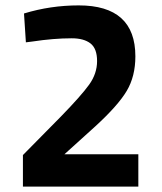

<svg xmlns="http://www.w3.org/2000/svg" viewBox="-20 -692 600 712"><path d="M493 0H65V-117L206 -260Q281 -337 310.5 -378Q340 -419 340 -465.5Q340 -512 315.5 -531Q291 -550 246 -550Q179 -550 100 -538L76 -535L69 -642Q167 -672 272 -672Q482 -672 482 -483Q482 -409 450 -355Q418 -301 334 -224L219 -120H493Z"/></svg>

Font: Titillium Web
Style: Bold
Weight: 700
Version: Version 1.001;PS 57.000;hotconv 1.0.70;makeotf.lib2.5.55311